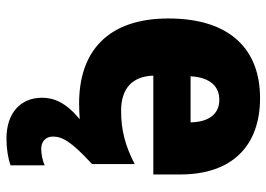

<svg xmlns="http://www.w3.org/2000/svg" viewBox="-138 -466 843 608"><g transform="rotate(90 284.0 -161.5)"><path d="M412 93C412 65 425 37 499 -31V-166C441 -136 392 -123 330 -123C257 -123 221 -161 219 -225H532V-310C532 -476 440 -563 290 -563C135 -563 38 -467 38 -273C38 -81 142 10 307 10C325 10 342 9 357 8C305 51 289 89 289 127C289 197 339 240 418 240C451 240 481 235 503 227V119C491 125 468 130 451 130C429 130 412 117 412 93ZM296 -434C341 -434 366 -400 367 -343H221C225 -408 255 -434 296 -434Z"/></g></svg>

Font: Noto Sans Armenian SemiCondensed Black
Style: Regular
Weight: 900
Width: 4
Designer: Monotype Design Team
Foundry: Monotype Imaging Inc.
Version: Version 2.008